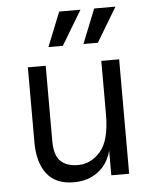

<svg xmlns="http://www.w3.org/2000/svg" viewBox="-53 -775 669 836"><g transform="rotate(-5 281.5 -357.0)"><path d="M80 -171V-500H158V-171Q158 -108 185 -82.5Q212 -57 261 -57Q317 -57 359 -104.5Q401 -152 401 -267L406 -151Q406 -107 386 -68.5Q366 -30 327.5 -7Q289 16 236 16Q157 16 118.5 -34Q80 -84 80 -171ZM401 -500H479V0H401ZM390 -730H483L393 -580H330ZM237 -730H330L240 -580H177Z"/></g></svg>

Font: Uncut Sans VF
Style: Regular
Weight: 400
Designer: Kasper Nordkvist
Foundry: Uncut Type
Version: Version 1.100;FEAKit 1.0